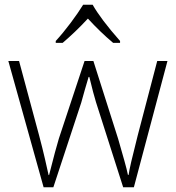

<svg xmlns="http://www.w3.org/2000/svg" viewBox="-20 -786 737 806"><path d="M214 -606H243C278 -636 310 -666 349 -708C384 -670 418 -637 455 -606H484V-614C430 -675 391 -727 369 -766H329C302 -722 254 -657 214 -614ZM163 0H204L321 -355C331 -391 341 -427 352 -463H355C367 -414 376 -379 383 -357L497 0H542L683 -530H640L558 -217C535 -127 522 -71 520 -52H517C511 -83 497 -129 476 -203L372 -530H335L227 -204C219 -177 205 -127 186 -51H184C176 -87 164 -143 144 -218L60 -530H15Z"/></svg>

Font: Kathrein 35 Thin
Style: Regular
Weight: 250
Designer: Lazydogs Typefoundry, based on Open Sans by Ascender Corporation
Foundry: Lazydogs Typefoundry
Version: Version 1.003;PS 001.003;hotconv 1.0.88;makeotf.lib2.5.64775